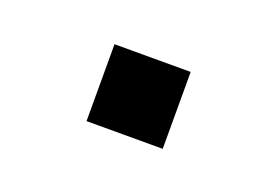

<svg xmlns="http://www.w3.org/2000/svg" viewBox="-35 -156 364 252"><g transform="rotate(20 147.0 -29.5)"><path d="M93.8 24.4V-83H200.2V24.4Z"/></g></svg>

Font: GenEi M Gothic v2 Regular
Style: Regular
Weight: 400
Version: Version 2.0